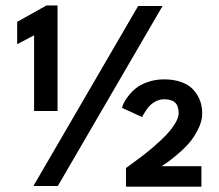

<svg xmlns="http://www.w3.org/2000/svg" viewBox="-20 -682 802 704"><path d="M105 -552.5 43 -520V-602L150.5 -662H191V-275H105ZM486.5 -660H576L192 0H102.5ZM582 -318Q564 -318 548 -308.8Q532 -299.5 522.5 -286.8Q513 -274 507.5 -264.8Q502 -255.5 501.5 -252.5L427.5 -286.5Q428.5 -292 432.8 -302Q437 -312 449 -328Q461 -344 477 -357.5Q493 -371 521 -381Q549 -391 582 -391Q613.5 -391 638.2 -383.2Q663 -375.5 678.2 -363Q693.5 -350.5 703.5 -333.5Q713.5 -316.5 717.5 -300Q721.5 -283.5 721.5 -266Q721.5 -237.5 706 -207.2Q690.5 -177 672.2 -156.2Q654 -135.5 628 -113.8Q602 -92 592 -85.5Q582 -79 572 -72.5H718.5V2.5H442V-66L462 -80.5Q481.5 -95 500.2 -109Q519 -123 544.8 -145.2Q570.5 -167.5 589.2 -187Q608 -206.5 621.5 -228.5Q635 -250.5 635 -267Q635 -294 621.8 -306Q608.5 -318 582 -318Z"/></svg>

Font: League Spartan
Style: Bold
Weight: 700
Foundry: The League of Moveable Type
Version: Version 2.002